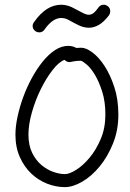

<svg xmlns="http://www.w3.org/2000/svg" viewBox="-20 -766 548 807"><path d="M252.9 -34.2Q271.5 -34.2 300.3 -52.2Q329.1 -70.3 356.4 -103Q383.8 -135.7 403.3 -181.6Q422.9 -227.5 422.9 -284.2Q422.9 -338.9 409.7 -380.4Q396.5 -421.9 379.4 -450.7Q362.3 -479.5 345.2 -494.1Q328.1 -508.8 320.3 -510.7Q303.7 -510.7 290.5 -508.3Q277.3 -505.9 272.5 -504.9Q260.7 -504.9 251 -514.6Q226.6 -504.9 200.2 -470.7Q173.8 -436.5 151.4 -391.1Q128.9 -345.7 114.3 -294.4Q99.6 -243.2 99.6 -200.2Q99.6 -155.3 115.2 -123.5Q130.9 -91.8 154.3 -72.3Q177.7 -52.7 204.1 -43.5Q230.5 -34.2 252.9 -34.2ZM321.3 -565.4Q341.8 -565.4 368.7 -545.4Q395.5 -525.4 419.4 -488.8Q443.4 -452.1 460.4 -400.4Q477.5 -348.6 477.5 -284.2Q477.5 -218.8 455.1 -163.1Q432.6 -107.4 398.9 -66.4Q365.2 -25.4 325.7 -2.4Q286.1 20.5 252.9 20.5Q214.8 20.5 177.7 5.9Q140.6 -8.8 111.3 -36.6Q82 -64.5 63.5 -105.5Q44.9 -146.5 44.9 -200.2Q44.9 -234.4 53.7 -275.4Q62.5 -316.4 77.6 -357.9Q92.8 -399.4 113.8 -438Q134.8 -476.6 159.2 -506.8Q183.6 -537.1 210.9 -555.2Q238.3 -573.2 266.6 -573.2Q277.3 -573.2 285.6 -570.8Q293.9 -568.4 300.8 -564.5Q305.7 -564.5 310.5 -564.9Q315.4 -565.4 321.3 -565.4ZM432.6 -740.2Q443.4 -732.4 443.4 -718.8Q443.4 -710 438.5 -702.1Q416 -672.9 395 -661.1Q374 -649.4 354.5 -649.4Q332 -649.4 311 -659.7Q290 -669.9 267.6 -682.6Q252.9 -690.4 237.3 -690.4Q201.2 -690.4 167 -641.6Q159.2 -629.9 144.5 -629.9Q136.7 -629.9 128.9 -634.8Q117.2 -643.6 117.2 -657.2Q117.2 -665 123 -672.9Q173.8 -746.1 237.3 -746.1Q265.6 -746.1 293.9 -729.5Q316.4 -717.8 329.6 -710.9Q342.8 -704.1 353.5 -704.1Q364.3 -704.1 373.5 -711.4Q382.8 -718.8 394.5 -735.4Q402.3 -746.1 416 -746.1Q424.8 -746.1 432.6 -740.2Z"/></svg>

Font: Coming Soon
Style: Regular
Weight: 400
Designer: Dathan Boardman
Foundry: Open Window
Version: Version 1.000